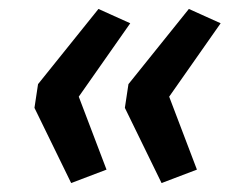

<svg xmlns="http://www.w3.org/2000/svg" viewBox="-20 -486 527 429"><path d="M139 -77 57 -245 65 -298 200 -466 271 -434 156 -270 218 -107ZM341 -77 259 -245 267 -298 402 -466 473 -434 358 -270 420 -107Z"/></svg>

Font: Nunito Sans 7pt SemiBold
Style: Italic
Weight: 600
Italic angle: -9°
Designer: Vernon Adams
Foundry: Vernon Adams
Version: Version 3.101;gftools[0.9.27]